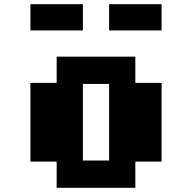

<svg xmlns="http://www.w3.org/2000/svg" viewBox="-20 -895 915 915"><path d="M250 0V-125H125V-500H250V-625H625V-500H750V-125H625V0ZM375 -130H500V-495H375ZM500 -750V-875H750V-750ZM125 -750V-875H375V-750Z"/></svg>

Font: Silkscreen
Style: Bold
Weight: 700
Designer: Jason Kottke
Foundry: Jason Kottke
Version: Version 1.001; ttfautohint (v1.8.4.7-5d5b)